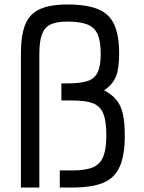

<svg xmlns="http://www.w3.org/2000/svg" viewBox="-20 -834 640 854"><path d="M73 0V-595Q73 -676 92 -724Q111 -772 156.5 -793Q202 -814 279 -814Q366 -814 416.5 -793Q467 -772 488.5 -724Q510 -676 510 -595Q510 -528 495.5 -493Q481 -458 443 -432Q478 -414 498 -389.5Q518 -365 526.5 -327Q535 -289 535 -231Q535 -146 513.5 -95Q492 -44 441.5 -22Q391 0 304 0H246V-76H304Q362 -76 394 -90Q426 -104 439.5 -138Q453 -172 453 -231Q453 -295 439.5 -328.5Q426 -362 394 -374.5Q362 -387 304 -387H253V-463H279Q337 -463 369 -473.5Q401 -484 414.5 -512.5Q428 -541 428 -595Q428 -650 414.5 -681Q401 -712 369 -725Q337 -738 279 -738Q231 -738 204.5 -725Q178 -712 166.5 -681Q155 -650 155 -595V0Z"/></svg>

Font: Victor Mono Thin Medium
Style: Regular
Weight: 500
Monospace: yes
Version: Version 1.561;gftools[0.9.30]